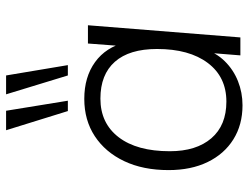

<svg xmlns="http://www.w3.org/2000/svg" viewBox="-113 -697 817 631"><g transform="rotate(-90 295.5 -381.5)"><path d="M265 7Q201 7 153 -23Q105 -53 78.5 -107.5Q52 -162 52 -236Q52 -320 81.5 -382Q111 -444 163.5 -478.5Q216 -513 286 -513Q358 -513 407 -477.5Q456 -442 472 -377L458 -369L468 -501H528L488 0H429L440 -137L450 -120Q438 -80 410 -51.5Q382 -23 344.5 -8Q307 7 265 7ZM277 -46Q358 -46 404 -107Q450 -168 450 -274Q450 -365 408 -412.5Q366 -460 287 -460Q206 -460 160 -400Q114 -340 114 -232Q114 -145 156.5 -95.5Q199 -46 277 -46ZM363 -567 301 -770H363L397 -567ZM246 -567 183 -770H247L280 -567Z"/></g></svg>

Font: Muli Light
Style: Italic
Weight: 300
Italic angle: -4.541°
Designer: Vernon Adams
Foundry: Vernon Adams
Version: Version 2.100; ttfautohint (v1.8.1.43-b0c9)